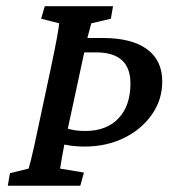

<svg xmlns="http://www.w3.org/2000/svg" viewBox="-20 -593 556 613"><path d="M4.9 0 11.7 -40 71.3 -54.7Q74.2 -64.5 78.6 -81.5Q83 -98.6 89.4 -127.4Q95.7 -156.2 104.5 -198.2L141.6 -372.1Q155.3 -436.5 161.6 -471.2Q168 -505.9 168.9 -518.6L111.3 -533.2L123 -573.2H340.8L334 -533.2L271.5 -518.6Q270.5 -514.6 267.6 -503.9Q264.6 -493.2 260.7 -478.5L252 -441.4L239.3 -471.7H307.6Q400.4 -471.7 449.2 -436Q498 -400.4 498 -333Q498 -274.4 464.8 -227.1Q431.6 -179.7 375.5 -152.3Q319.3 -125 249 -125Q229.5 -125 210 -127.4Q190.4 -129.9 170.9 -134.8L183.6 -186.5Q202.1 -179.7 218.3 -177.2Q234.4 -174.8 252 -174.8Q320.3 -174.8 358.4 -215.3Q396.5 -255.9 396.5 -326.2Q396.5 -376 369.1 -400.9Q341.8 -425.8 286.1 -425.8H249L184.6 -127Q180.7 -107.4 177.2 -87.4Q173.8 -67.4 171.9 -54.7L248 -42L236.3 0Z"/></svg>

Font: Crimson Pro ExtraLight Medium
Style: Italic
Weight: 500
Italic angle: -12°
Version: Version 1.002